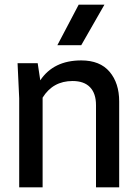

<svg xmlns="http://www.w3.org/2000/svg" viewBox="-20 -800 585 820"><path d="M426 -780 327 -607H225L316 -780ZM390 0V-351Q390 -401 364.5 -427.5Q339 -454 290 -454Q206 -454 162 -383V0H62V-380L55 -530H141L152 -457Q209 -542 327 -542Q407 -542 448 -493.5Q489 -445 489 -367V0Z"/></svg>

Font: Coupeur_Texte
Style: Regular
Weight: 400
Designer: Léa Rolland
Version: Version 1.000;PS 001.000;hotconv 1.0.88;makeotf.lib2.5.64775